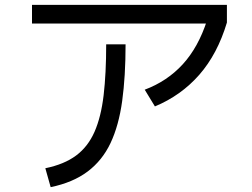

<svg xmlns="http://www.w3.org/2000/svg" viewBox="-20 -736 1040 792"><path d="M619 -297 577 -366Q670 -401 734 -471Q798 -541 834 -652L852 -639H112V-716H916V-643Q877 -513 802 -427.5Q727 -342 619 -297ZM189 36 167 -42Q245 -58 294 -94.5Q343 -131 370 -192.5Q397 -254 407.5 -343.5Q418 -433 418 -553H498Q498 -421 484 -319.5Q470 -218 436 -146Q402 -74 341.5 -28.5Q281 17 189 36Z"/></svg>

Font: Murecho Thin
Style: Regular
Weight: 400
Version: Version 1.010